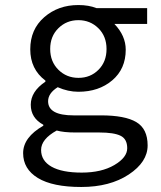

<svg xmlns="http://www.w3.org/2000/svg" viewBox="-20 -518 640 762"><path d="M211.7 -241.2Q244.1 -209 291.5 -209Q338.9 -209 370.8 -241Q402.8 -272.9 402.8 -323.5Q402.8 -374 370.4 -406Q337.9 -438 291 -438Q244.1 -438 211.7 -406Q179.2 -374 179.2 -323.7Q179.2 -273.4 211.7 -241.2ZM151.9 -19V-22.9Q102.1 -49.8 102.1 -102.3Q102.1 -154.8 160.2 -193.8V-198.2Q100.1 -243.2 100.1 -322.3Q100.1 -401.4 155.5 -449.7Q210.9 -498 291 -498Q332 -498 362.8 -485.8H564V-422.9H434.1Q479 -376 479 -320.8Q479 -244.6 425.5 -199.2Q372.1 -153.8 291 -153.8Q250 -153.8 209 -171.9Q170.9 -147.9 170.9 -116.2Q170.9 -60.1 272 -60.1H380.9Q476.1 -60.1 521 -33.4Q565.9 -6.8 565.9 59.1Q565.9 125 491 174.6Q416 224.1 302.5 224.1Q189 224.1 130.4 188.5Q71.8 152.8 71.8 89.8Q71.8 26.9 151.9 -19ZM374 7.8H278.8Q232.9 7.8 205.1 0Q143.1 34.2 143.1 77.1Q143.1 120.1 184.6 143.6Q226.1 167 304.4 167Q382.8 167 433.8 137Q484.9 106.9 484.9 70.3Q484.9 33.7 458.5 20.8Q432.1 7.8 374 7.8Z"/></svg>

Font: SourceCodePro-Regular
Style: Regular
Weight: 400
Monospace: yes
Designer: Paul D. Hunt
Foundry: Adobe Systems Incorporated
Version: Version 1.009;PS 1.000;hotconv 1.0.70;makeotf.lib2.5.5900